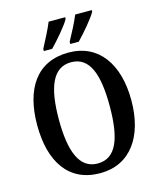

<svg xmlns="http://www.w3.org/2000/svg" viewBox="-135 -1026 940 1131"><g transform="rotate(-15 335.0 -460.5)"><path d="M360 -771H412C451 -811 515 -886 534 -921V-931H433C415 -886 386 -832 360 -784ZM199 -771H250C289 -811 354 -886 372 -921V-931H271C253 -886 224 -832 199 -784ZM335 10C519 10 622 -137 622 -358C622 -580 519 -725 336 -725C142 -725 48 -580 48 -359C48 -137 142 10 335 10ZM335 -49C224 -49 180 -163 180 -358C180 -553 224 -666 336 -666C449 -666 490 -553 490 -358C490 -163 449 -49 335 -49Z"/></g></svg>

Font: Noto Serif Condensed Semi
Style: Regular
Weight: 600
Width: 3
Designer: Monotype Design Team
Foundry: Monotype Imaging Inc.
Version: Version 1.002